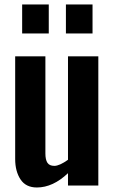

<svg xmlns="http://www.w3.org/2000/svg" viewBox="-20 -830 513 859"><path d="M274.9 -680.2V-810.1H394V-680.2ZM79.1 -680.2V-810.1H198.2V-680.2ZM145 8.8Q95.7 8.8 71.8 -27.3Q47.9 -63.5 47.9 -118.2V-578.1H183.1V-143.1Q183.1 -115.7 192.1 -101.8Q201.2 -87.9 223.1 -87.9Q246.1 -87.9 284.2 -115.2V-578.1H419.9V0H284.2V-55.2Q216.8 8.8 145 8.8Z"/></svg>

Font: Oswald Medium
Style: Regular
Weight: 500
Designer: Vernon Adams
Foundry: Vernon Adams
Version: Version 4.103